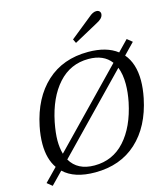

<svg xmlns="http://www.w3.org/2000/svg" viewBox="-136 -1042 1020 1169"><g transform="rotate(-15 374.0 -457.5)"><path d="M412 -782 400 -807 533 -914Q559 -937 580 -937Q595 -937 602 -928Q609 -919 606 -907Q602 -884 564 -865ZM681 -630Q735 -567 735 -459Q735 -409 723 -350Q688 -179 584.5 -84.5Q481 10 322 10Q191 10 124 -54L50 22L18 -4L97 -85Q55 -145 55 -240Q55 -292 67 -350Q102 -520 205.5 -615Q309 -710 468 -710Q584 -710 651 -658L716 -725L748 -699ZM160 -151 601 -606Q555 -668 459 -668Q345 -668 268.5 -583Q192 -498 162 -350Q149 -283 149 -237Q149 -190 160 -151ZM622 -569 177 -110Q222 -32 329 -32Q444 -32 520.5 -116.5Q597 -201 628 -350Q640 -410 640 -462Q640 -524 622 -569Z"/></g></svg>

Font: Taviraj
Style: Italic
Weight: 400
Italic angle: -12°
Designer: Katatrad Team
Foundry: CadsonDemak
Version: Version 1.001